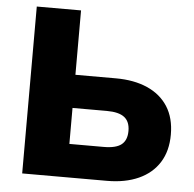

<svg xmlns="http://www.w3.org/2000/svg" viewBox="-51 -756 816 808"><g transform="rotate(5 357.0 -352.5)"><path d="M72 0V-705H259V-433H430Q507 -433 563.5 -408Q620 -383 650.5 -335Q681 -287 681 -217Q681 -148 650.5 -99.5Q620 -51 563.5 -25.5Q507 0 430 0ZM259 -141H404Q456 -141 479 -159.5Q502 -178 502 -217Q502 -256 478.5 -274.5Q455 -293 404 -293H259Z"/></g></svg>

Font: Nunito Sans 10pt Black
Style: Regular
Weight: 900
Designer: Vernon Adams
Foundry: Vernon Adams
Version: Version 3.101;gftools[0.9.27]